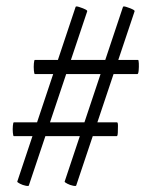

<svg xmlns="http://www.w3.org/2000/svg" viewBox="-20 -508 481 612"><path d="M72 83Q72 86 62 84Q52 82 43.5 77.5Q35 73 35 71L221 -486Q222 -489 231.5 -486Q241 -483 250 -479Q259 -475 258 -472ZM24 -74Q22 -74 21 -85Q20 -96 21 -107Q22 -118 24 -118H353Q356 -118 356 -107Q356 -96 355.5 -85Q355 -74 352 -74ZM223 83Q223 86 213 84Q203 82 194.5 77.5Q186 73 186 71L372 -486Q373 -489 382.5 -486Q392 -483 401 -479Q410 -475 409 -472ZM91 -272Q89 -272 88 -283.5Q87 -295 88 -306Q89 -317 91 -317H420Q422 -317 422.5 -306Q423 -295 422 -283.5Q421 -272 418 -272Z"/></svg>

Font: Cormorant Garamond Light SemiBold
Style: Italic
Weight: 600
Italic angle: -10°
Version: Version 4.001